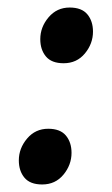

<svg xmlns="http://www.w3.org/2000/svg" viewBox="-20 -485 298 510"><path d="M92 5Q60 5 45 -13Q30 -31 30 -59Q30 -91 52 -117Q74 -143 108 -143Q140 -143 155 -125Q170 -107 170 -79Q170 -47 148.5 -21Q127 5 92 5ZM149 -317Q117 -317 102 -335Q87 -353 87 -381Q87 -413 109 -439Q131 -465 165 -465Q197 -465 212 -447Q227 -429 227 -401Q227 -369 205.5 -343Q184 -317 149 -317Z"/></svg>

Font: Spectral SC ExtraBold
Style: Italic
Weight: 800
Italic angle: -10°
Designer: Jean-Baptiste Levee
Foundry: Production Type
Version: Version 2.001